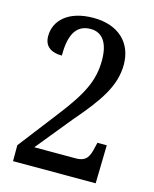

<svg xmlns="http://www.w3.org/2000/svg" viewBox="-110 -798 701 873"><g transform="rotate(15 240.5 -362.0)"><path d="M36 -75V0H425L429 -180H385L380 -159C370 -113 359 -86 308 -86H113L249 -253C348 -368 409 -451 409 -554C409 -656 340 -724 222 -724C103 -724 43 -664 43 -591C43 -537 83 -521 126 -521C126 -607 147 -672 222 -672C280 -672 308 -625 308 -548C308 -454 275 -384 177 -258Z"/></g></svg>

Font: Noto Serif Sinhala Condensed Medium
Style: Regular
Weight: 500
Width: 3
Designer: Jelle Bosma - Monotype Design Team
Foundry: Monotype Imaging Inc.
Version: Version 2.007